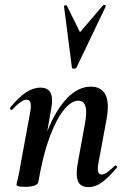

<svg xmlns="http://www.w3.org/2000/svg" viewBox="-20 -751 515 780"><path d="M339 9Q306 9 296.5 -16Q287 -41 296 -89L325 -248Q343 -342 298 -342Q270 -342 239 -304Q208 -266 181 -192.5Q154 -119 136 -12L118 -13Q138 -132 172.5 -218.5Q207 -305 252.5 -352Q298 -399 349 -399Q391 -399 408 -367Q425 -335 413 -267L380 -89Q375 -61 379.5 -51.5Q384 -42 393 -42Q404 -42 417 -52Q430 -62 446 -77Q449 -81 453 -77Q457 -73 454 -69Q423 -32 396 -11.5Q369 9 339 9ZM80 8Q61 8 54 5.5Q47 3 47 0Q47 -4 52.5 -26Q58 -48 62 -74L103 -297Q112 -346 88 -346Q78 -346 63.5 -336Q49 -326 30 -306Q27 -302 23 -306.5Q19 -311 22 -315Q58 -358 87 -376.5Q116 -395 144 -395Q176 -395 186 -372.5Q196 -350 188 -309L136 -12Q131 8 80 8ZM272 -477 240 -726Q240 -729 245.5 -729.5Q251 -730 252 -727L305 -620L399 -730Q401 -732 406 -730.5Q411 -729 410 -726L291 -477Q288 -472 280 -472Q272 -472 272 -477Z"/></svg>

Font: Cormorant Garamond Light
Style: Italic
Weight: 300
Italic angle: -10°
Designer: Christian Thalmann (Catharsis Fonts)
Foundry: Catharsis Fonts
Version: Version 4.001